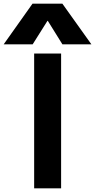

<svg xmlns="http://www.w3.org/2000/svg" viewBox="-100 -1020 515 1040"><path d="M85 0V-730H231V0ZM-80 -780 76 -1000H238L395 -780H238L159 -907H157L77 -780Z"/></svg>

Font: M PLUS 2
Style: Bold
Weight: 700
Designer: Coji Morishita
Foundry: UNDERFOREST DESIGN
Version: Version 1.001